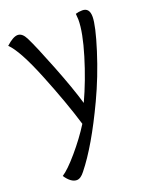

<svg xmlns="http://www.w3.org/2000/svg" viewBox="-136 -554 714 884"><g transform="rotate(-20 220.5 -112.0)"><path d="M376 -475Q411 -475 411 -431.5Q411 -388 375.5 -275.5Q340 -163 291 -59Q203 128 125 225Q105 251 86 251Q58 251 31 211Q61 192 111 133.5Q161 75 198 16Q163 -100 103 -248.5Q43 -397 0 -438Q35 -470 57.5 -470Q80 -470 96 -438Q120 -390 167 -270.5Q214 -151 237 -72Q280 -165 312.5 -272Q345 -379 345 -441Q345 -446 343 -470Q358 -475 376 -475Z"/></g></svg>

Font: Overlock
Style: Regular
Weight: 400
Designer: Dario Muhafara
Foundry: Dario Manuel Muhafara
Version: Version 1.002